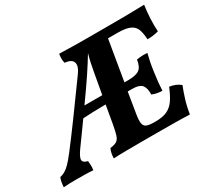

<svg xmlns="http://www.w3.org/2000/svg" viewBox="-168 -893 1201 1110"><g transform="rotate(-30 433.0 -338.0)"><path d="M367 -525Q394 -562 386 -588Q378 -614 332 -618Q328 -631 328 -648Q328 -665 331 -679Q398 -677 439.5 -676.5Q481 -676 521 -676H625Q711 -676 775 -676.5Q839 -677 898 -679Q892 -640 889.5 -593Q887 -546 890 -506Q856 -496 815 -496Q813 -535 804 -561.5Q795 -588 767.5 -601.5Q740 -615 684 -615H620L575 -347H599Q652 -347 674.5 -363Q697 -379 704 -425Q721 -428 738.5 -429Q756 -430 775 -428Q768 -401 762.5 -373Q757 -345 752 -307Q743 -246 741 -195Q722 -196 705.5 -199Q689 -202 674 -209Q676 -248 660.5 -270Q645 -292 592 -292H565L544 -163Q536 -119 539 -97Q542 -75 559 -68Q576 -61 610 -61H619Q666 -61 696 -75Q726 -89 746.5 -119Q767 -149 786 -196Q808 -193 825 -186Q842 -179 858 -166Q844 -132 830.5 -88Q817 -44 810 3Q765 1 702 0.5Q639 0 579 0Q538 0 487 0Q436 0 386.5 0.5Q337 1 302 3Q302 -13 305 -28Q308 -43 315 -59Q343 -62 358 -71Q373 -80 380.5 -103Q388 -126 396 -171L417 -291Q324 -290 265 -286Q242 -254 216.5 -218.5Q191 -183 162 -143Q132 -101 133.5 -83Q135 -65 165 -58Q167 -44 167.5 -28.5Q168 -13 165 3Q145 1 113 0.5Q81 0 57 0Q31 0 9 0.5Q-13 1 -32 3Q-31 -14 -28.5 -29Q-26 -44 -20 -58Q-3 -62 12.5 -70.5Q28 -79 46.5 -97.5Q65 -116 93 -152Q149 -225 214.5 -314.5Q280 -404 367 -525ZM451 -481Q462 -547 477 -599Q447 -549 408 -490.5Q369 -432 308 -347H427Z"/></g></svg>

Font: Vollkorn
Style: Bold Italic
Weight: 700
Italic angle: -11°
Designer: Friedrich Althausen
Foundry: Friedrich Althausen
Version: Version 5.000; ttfautohint (v1.8.3)